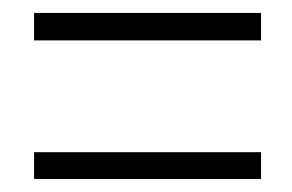

<svg xmlns="http://www.w3.org/2000/svg" viewBox="-20 -501 451 297"><path d="M32.7 -438.5V-481H383.8V-438.5ZM32.7 -224.1V-265.6H383.8V-224.1Z"/></svg>

Font: Open Sans Condensed Light
Style: Italic
Weight: 300
Width: 3
Italic angle: -12°
Designer: Monotype Design Team
Foundry: Monotype Imaging Inc.
Version: Version 3.000; ttfautohint (v1.8.4)